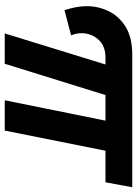

<svg xmlns="http://www.w3.org/2000/svg" viewBox="96 -674 578 810"><g transform="rotate(90 385.0 -269.0)"><path d="M531 0H403L489 -425H381L249 0H121L252 -425H223Q173 -425 146.5 -394.5Q120 -364 120 -324Q120 -302 129 -280L23 -252Q6 -303 6 -347Q6 -394 26.8 -437.8Q47.5 -481.5 94.5 -511Q140 -538 212 -538H770L749 -425H616Z"/></g></svg>

Font: Argentum Sans SemiBold
Style: Italic
Weight: 600
Italic angle: -11°
Designer: Julieta Ulanovsky (font), Cristiano Sobral (main changes and remaster)
Foundry: Julieta Ulanovsky (font), Cristiano Sobral (main changes and remaster)
Version: Version 2.007;June 15, 2022;FontCreator 14.0.0.2814 64-bit; 